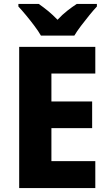

<svg xmlns="http://www.w3.org/2000/svg" viewBox="-20 -951 552 971"><path d="M462 0H77V-714H462V-579H240V-438H446V-303H240V-136H462ZM187 -771Q175 -792 154.5 -819.5Q134 -847 112 -873.5Q90 -900 73 -918V-931H176Q198 -916 222.5 -896Q247 -876 271 -851Q295 -877 320 -896.5Q345 -916 368 -931H470V-918Q453 -900 431.5 -873.5Q410 -847 389.5 -820Q369 -793 356 -771Z"/></svg>

Font: Noto Sans Kannada SemiCondensed ExtraBold
Style: Regular
Weight: 800
Width: 4
Designer: Jelle Bosma - Monotype Design Team
Foundry: Monotype Imaging Inc.
Version: Version 2.005; ttfautohint (v1.8.4.7-5d5b)